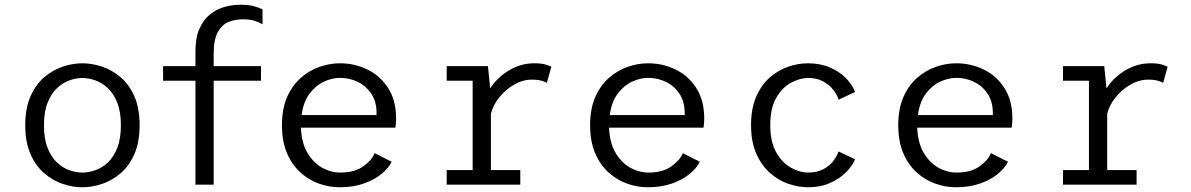

<svg xmlns="http://www.w3.org/2000/svg" viewBox="-20 -779 5026 810"><path d="M327.5 11Q287.5 11 245.2 -3Q203 -17 167 -47.8Q131 -78.5 108.8 -128.5Q86.5 -178.5 86.5 -251Q86.5 -323 108.8 -373Q131 -423 167 -453.5Q203 -484 245.2 -498Q287.5 -512 327.5 -512Q368 -512 410.2 -498Q452.5 -484 488.5 -453.5Q524.5 -423 546.8 -373Q569 -323 569 -251Q569 -178.5 546.8 -128.5Q524.5 -78.5 488.5 -47.8Q452.5 -17 410.2 -3Q368 11 327.5 11ZM327.5 -51Q353.5 -51 382 -60.8Q410.5 -70.5 435 -93.5Q459.5 -116.5 474.8 -155Q490 -193.5 490 -251Q490 -307.5 474.8 -345.8Q459.5 -384 435 -407Q410.5 -430 382 -440Q353.5 -450 327.5 -450Q301.5 -450 273.2 -440Q245 -430 220.5 -407Q196 -384 180.8 -345.8Q165.5 -307.5 165.5 -251Q165.5 -193.5 180.8 -155Q196 -116.5 220.5 -93.5Q245 -70.5 273.2 -60.8Q301.5 -51 327.5 -51Z M804.5 0V-438.5H668V-500H804.5V-562.5Q804.5 -620 821.5 -658.2Q838.5 -696.5 866.2 -718.5Q894 -740.5 927.2 -749.8Q960.5 -759 993.5 -759Q1029 -759 1051.8 -752.8Q1074.5 -746.5 1087.5 -739V-676.5Q1075 -684 1055.5 -690.8Q1036 -697.5 1003 -697.5Q974.5 -697.5 946.5 -687.2Q918.5 -677 900 -645.8Q881.5 -614.5 881.5 -551.5V-500H1081V-438.5H881.5V0Z M1412.5 11Q1369.5 11 1326.5 -4Q1283.5 -19 1248 -50.8Q1212.5 -82.5 1191 -132.2Q1169.5 -182 1169.5 -251Q1169.5 -320 1191.2 -369.5Q1213 -419 1249 -450.5Q1285 -482 1328 -497Q1371 -512 1414.5 -512Q1475.5 -512 1529.5 -486Q1583.5 -460 1617.2 -408Q1651 -356 1651 -278.5Q1651 -270 1650.2 -259Q1649.5 -248 1648 -240.5H1249.5Q1252 -177 1276.5 -135Q1301 -93 1338.2 -72Q1375.5 -51 1416 -51Q1476.5 -51 1513.2 -77.8Q1550 -104.5 1560.5 -133L1632.5 -96.5Q1619 -69.5 1589.2 -45Q1559.5 -20.5 1514.8 -4.8Q1470 11 1412.5 11ZM1415 -450.5Q1381 -450.5 1346.5 -434.5Q1312 -418.5 1286 -384Q1260 -349.5 1252.5 -293.5H1568.5V-303Q1568.5 -350 1546.8 -383Q1525 -416 1490 -433.2Q1455 -450.5 1415 -450.5Z M1864.5 0V-61.5H1974V-438.5H1864.5V-500H2038.5L2048 -406Q2077.5 -452 2127.2 -482Q2177 -512 2234 -512Q2265.5 -512 2282.5 -506.5Q2299.5 -501 2306 -497.5L2287 -429.5Q2282 -433 2266 -438Q2250 -443 2224 -443Q2185 -443 2148.5 -421.8Q2112 -400.5 2085.8 -367.5Q2059.5 -334.5 2051 -299V-61.5H2175V0Z M2712.5 11Q2669.5 11 2626.5 -4Q2583.5 -19 2548 -50.8Q2512.5 -82.5 2491 -132.2Q2469.5 -182 2469.5 -251Q2469.5 -320 2491.2 -369.5Q2513 -419 2549 -450.5Q2585 -482 2628 -497Q2671 -512 2714.5 -512Q2775.5 -512 2829.5 -486Q2883.5 -460 2917.2 -408Q2951 -356 2951 -278.5Q2951 -270 2950.2 -259Q2949.5 -248 2948 -240.5H2549.5Q2552 -177 2576.5 -135Q2601 -93 2638.2 -72Q2675.5 -51 2716 -51Q2776.5 -51 2813.2 -77.8Q2850 -104.5 2860.5 -133L2932.5 -96.5Q2919 -69.5 2889.2 -45Q2859.5 -20.5 2814.8 -4.8Q2770 11 2712.5 11ZM2715 -450.5Q2681 -450.5 2646.5 -434.5Q2612 -418.5 2586 -384Q2560 -349.5 2552.5 -293.5H2868.5V-303Q2868.5 -350 2846.8 -383Q2825 -416 2790 -433.2Q2755 -450.5 2715 -450.5Z M3388.5 11Q3347.5 11 3305.2 -3.8Q3263 -18.5 3227.5 -50.2Q3192 -82 3170.2 -131.8Q3148.5 -181.5 3148.5 -251Q3148.5 -321.5 3170.2 -371.2Q3192 -421 3227.5 -452Q3263 -483 3305.2 -497.5Q3347.5 -512 3388.5 -512Q3441 -512 3481.8 -494.2Q3522.5 -476.5 3549.2 -448.8Q3576 -421 3587.5 -391L3518 -358.5Q3511.5 -379.5 3495 -400.5Q3478.5 -421.5 3452.2 -435.8Q3426 -450 3390 -450Q3353.5 -450 3316.2 -429.5Q3279 -409 3254.2 -365.2Q3229.5 -321.5 3229.5 -251Q3229.5 -181.5 3254.2 -137.2Q3279 -93 3316.2 -72Q3353.5 -51 3390 -51Q3426.5 -51 3453 -65Q3479.5 -79 3495.5 -99.8Q3511.5 -120.5 3517.5 -140L3587.5 -107Q3576.5 -80 3549.8 -52.8Q3523 -25.5 3482.2 -7.2Q3441.5 11 3388.5 11Z M4012.5 11Q3969.5 11 3926.5 -4Q3883.5 -19 3848 -50.8Q3812.5 -82.5 3791 -132.2Q3769.5 -182 3769.5 -251Q3769.5 -320 3791.2 -369.5Q3813 -419 3849 -450.5Q3885 -482 3928 -497Q3971 -512 4014.5 -512Q4075.5 -512 4129.5 -486Q4183.5 -460 4217.2 -408Q4251 -356 4251 -278.5Q4251 -270 4250.2 -259Q4249.5 -248 4248 -240.5H3849.5Q3852 -177 3876.5 -135Q3901 -93 3938.2 -72Q3975.5 -51 4016 -51Q4076.5 -51 4113.2 -77.8Q4150 -104.5 4160.5 -133L4232.5 -96.5Q4219 -69.5 4189.2 -45Q4159.5 -20.5 4114.8 -4.8Q4070 11 4012.5 11ZM4015 -450.5Q3981 -450.5 3946.5 -434.5Q3912 -418.5 3886 -384Q3860 -349.5 3852.5 -293.5H4168.5V-303Q4168.5 -350 4146.8 -383Q4125 -416 4090 -433.2Q4055 -450.5 4015 -450.5Z M4464.5 0V-61.5H4574V-438.5H4464.5V-500H4638.5L4648 -406Q4677.5 -452 4727.2 -482Q4777 -512 4834 -512Q4865.5 -512 4882.5 -506.5Q4899.5 -501 4906 -497.5L4887 -429.5Q4882 -433 4866 -438Q4850 -443 4824 -443Q4785 -443 4748.5 -421.8Q4712 -400.5 4685.8 -367.5Q4659.5 -334.5 4651 -299V-61.5H4775V0Z"/></svg>

Font: Trispace Light
Style: Regular
Weight: 300
Designer: Tyler Finck
Foundry: Etcetera Type Company
Version: Version 1.210; ttfautohint (v1.8.3)